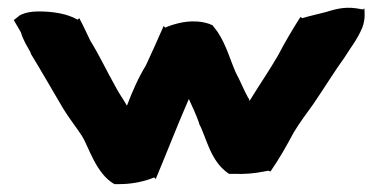

<svg xmlns="http://www.w3.org/2000/svg" viewBox="-20 -475 973 487"><path d="M15 -424 33 -393C39 -372 50 -356 58 -341V-339C86 -293 113 -246 140 -200C156 -174 173 -153 188 -130C205 -103 223 -35 270 -8H283C311 -8 338 -13 361 -21L371 -25L375 -21C402 -85 429 -155 456 -217C457 -219 458 -221 459 -224C468 -204 478 -183 485 -163V-161C503 -129 513 -65 561 -34H575C600 -33 625 -35 650 -40L660 -42L666 -40C687 -70 708 -107 725 -139C740 -164 756 -185 774 -210C802 -251 827 -292 855 -331C869 -354 886 -374 899 -405C907 -426 905 -445 904 -454L901 -451L883 -454C849 -459 823 -449 805 -444C791 -440 766 -435 747 -429L742 -432C723 -402 702 -367 685 -334C663 -296 638 -260 613 -219C613 -220 612 -223 611 -225V-226H610C599 -245 590 -269 578 -291C565 -320 554 -361 532 -394L519 -411L509 -415C471 -427 434 -418 409 -409L399 -405L395 -409C380 -375 366 -343 350 -309C331 -278 316 -244 302 -207C291 -226 280 -241 272 -257C250 -296 233 -333 209 -372C199 -392 192 -409 181 -429L177 -425C151 -440 116 -446 77 -446C60 -446 43 -443 30 -436Z"/></svg>

Font: Hussar Pisanka
Style: Blk
Weight: 700
Designer: Robert Jablonski
Foundry: Cannot Into Space Fonts
Version: Version 1.070